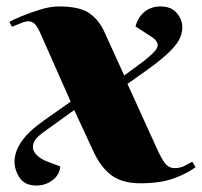

<svg xmlns="http://www.w3.org/2000/svg" viewBox="-20 -555 626 595"><path d="M365 -321 403 -349Q451 -383 464.5 -403Q478 -423 448 -442L400 -473Q407 -501 427.5 -518Q448 -535 477 -535Q511 -535 528 -514.5Q545 -494 545 -470Q545 -449 533.5 -429Q522 -409 493.5 -383.5Q465 -358 413 -322L375 -295L461 -106Q481 -61 492.5 -47.5Q504 -34 521 -34Q538 -34 551 -40.5Q564 -47 576 -54L586 -37Q561 -18 519.5 -2.5Q478 13 415 13Q358 13 324.5 -12.5Q291 -38 268 -89L210 -214L117 -147Q87 -126 83 -108.5Q79 -91 91.5 -77Q104 -63 125 -55L167 -39Q164 -12 142 4Q120 20 93 20Q57 20 41 -4Q25 -28 25 -54Q25 -84 46 -115.5Q67 -147 118 -183L199 -240L106 -450Q96 -473 87.5 -481Q79 -489 68 -489Q59 -489 45.5 -483.5Q32 -478 17 -472L9 -487Q21 -494 47.5 -505Q74 -516 105 -525.5Q136 -535 163 -535Q227 -535 257 -514Q287 -493 304 -455Z"/></svg>

Font: Literata 72pt ExtraBold
Style: Italic
Weight: 800
Italic angle: -2°
Designer: Latin by Veronika Burian and Jose Scaglione. Greek by Irene Vlachou. Cyrillic by Vera Evstafieva
Foundry: TypeTogether
Version: Version 3.002